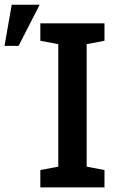

<svg xmlns="http://www.w3.org/2000/svg" viewBox="-22 -812 506 832"><path d="M152.8 0V-75.2L230.5 -89.8V-620.6L152.8 -635.3V-710.9H430.7V-635.3L353.5 -620.6V-89.8L430.7 -75.2V0ZM-2.4 -613.3 28.8 -791.5H149.9L58.6 -613.3Z"/></svg>

Font: Roboto Slab LO Medium
Style: Regular
Weight: 500
Designer: Google
Version: Version 2.000